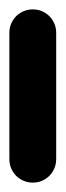

<svg xmlns="http://www.w3.org/2000/svg" viewBox="-20 -390 140 410"><path d="M0 -50.3H100V-320.3H0ZM50.3 -100Q36.3 -100 24.8 -93.3Q13.3 -86.7 6.7 -75.2Q0 -63.7 0 -50.3Q0 -36.3 6.7 -24.8Q13.3 -13.3 24.8 -6.7Q36.3 0 50.3 0Q63.7 0 75.2 -6.7Q86.7 -13.3 93.3 -24.8Q100 -36.3 100 -50.3Q100 -63.7 93.3 -75.2Q86.7 -86.7 75.2 -93.3Q63.7 -100 50.3 -100ZM50.3 -370Q36.3 -370 24.8 -363.3Q13.3 -356.7 6.7 -345.2Q0 -333.7 0 -320.3Q0 -306.3 6.7 -294.8Q13.3 -283.3 24.8 -276.7Q36.3 -270 50.3 -270Q63.7 -270 75.2 -276.7Q86.7 -283.3 93.3 -294.8Q100 -306.3 100 -320.3Q100 -333.7 93.3 -345.2Q86.7 -356.7 75.2 -363.3Q63.7 -370 50.3 -370Z"/></svg>

Font: Wavefont Thin
Style: Regular
Weight: 100
Monospace: yes
Version: Version 3.005;gftools[0.9.33]